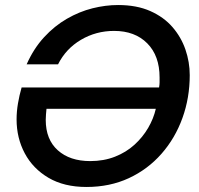

<svg xmlns="http://www.w3.org/2000/svg" viewBox="-20 -732 790 764"><path d="M324 12Q235 12 173 -24.5Q111 -61 78.5 -122Q46 -183 46 -257Q46 -288 51.5 -320.5Q57 -353 66 -384H613Q615 -396 615 -404Q615 -412 615 -424Q615 -510 566 -559.5Q517 -609 434 -609Q362 -609 302 -573.5Q242 -538 211 -476H86Q114 -539 155.5 -584Q197 -629 246.5 -657.5Q296 -686 348 -699Q400 -712 450 -712Q524 -712 578 -688Q632 -664 666.5 -624Q701 -584 718 -534.5Q735 -485 735 -433Q735 -343 706 -262.5Q677 -182 622.5 -120Q568 -58 492.5 -23Q417 12 324 12ZM339 -91Q393 -91 437.5 -108.5Q482 -126 515 -156Q548 -186 569.5 -223Q591 -260 600 -299H165Q164 -288 163 -277Q162 -266 162 -255Q162 -177 210 -134Q258 -91 339 -91Z"/></svg>

Font: Rethink Sans SemiBold
Style: Italic
Weight: 600
Italic angle: -10°
Designer: The Rethink Sans project authors (Hans Thiessen). DM Sans designed by Colophon Foundry.
Foundry: Rethink Communications LLC
Version: Version 1.001